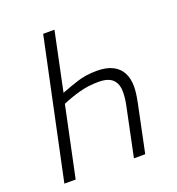

<svg xmlns="http://www.w3.org/2000/svg" viewBox="-130 -820 856 926"><g transform="rotate(-20 298.0 -357.0)"><path d="M43 0 194 -714H252L189 -413Q227 -428 273 -443Q319 -458 376 -458Q424 -458 456 -442Q488 -426 503.5 -396.5Q519 -367 519 -326Q519 -309 516.5 -289.5Q514 -270 509 -245L458 0H400L451 -245Q456 -267 458 -285.5Q460 -304 460 -320Q460 -361 437.5 -383Q415 -405 365 -405Q313 -405 267 -392.5Q221 -380 177 -361L101 0Z"/></g></svg>

Font: Noto Sans Display Light
Style: Italic
Weight: 300
Italic angle: -12°
Designer: Monotype Design Team
Foundry: Monotype Imaging Inc.
Version: Version 2.003